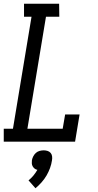

<svg xmlns="http://www.w3.org/2000/svg" viewBox="-29 -755 524 1023"><path d="M-9 0V-69H40L139 -666H99V-735H286L287 -666H216L117 -69H305L318 -145H395L371 0ZM160 248 123 206Q137 195 149 180.5Q161 166 170 150Q161 148 155 143Q149 138 145 131Q141 124 140.5 115.5Q140 107 141 99Q143 88 148.5 77.5Q154 67 162.5 59.5Q171 52 182 49Q193 46 204 46Q214 46 224 49Q234 52 240.5 59.5Q247 67 248.5 77.5Q250 88 248 99Q245 120 237.5 140.5Q230 161 219 180Q208 199 192.5 216.5Q177 234 160 248Z"/></svg>

Font: Iosevka QP
Style: Italic
Weight: 400
Italic angle: -9°
Designer: Belleve Invis
Foundry: Belleve Invis
Version: Version 20.0.0; ttfautohint (v1.8.4)